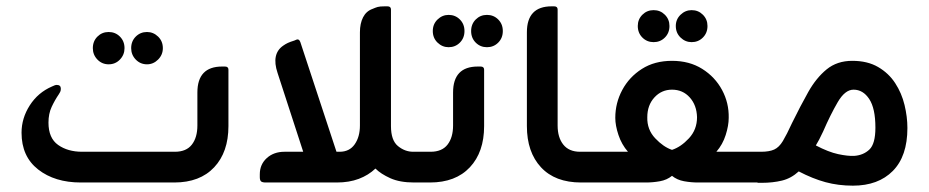

<svg xmlns="http://www.w3.org/2000/svg" viewBox="-20 -576 2932 606"><path d="M323 -373Q302 -373 287.5 -388Q273 -403 273 -424Q273 -446 287.5 -460.5Q302 -475 323 -475Q344 -475 358.5 -460.5Q373 -446 373 -424Q373 -403 358.5 -388Q344 -373 323 -373ZM444 -373Q423 -373 408.5 -388Q394 -403 394 -424Q394 -446 408.5 -460.5Q423 -475 444 -475Q464 -475 479 -460.5Q494 -446 494 -424Q494 -403 479 -388Q464 -373 444 -373ZM681 -366H690Q701 -366 701 -356V-178Q701 -96 656 -48Q611 0 530 0H235Q153 0 100.5 -41Q48 -82 48 -157Q48 -203 74 -243.5Q100 -284 144 -303Q154 -308 159 -308Q172 -308 172 -296Q172 -290 170 -286Q168 -282 166 -279Q153 -260 143 -238.5Q133 -217 133 -189Q133 -140 163.5 -118.5Q194 -97 239 -97H532Q568 -97 585.5 -119.5Q603 -142 603 -180V-284Q603 -366 681 -366Z M1284 -97H1319V0H1287Q1242 0 1212 -13.5Q1182 -27 1165 -44Q1143 -23 1112.5 -11.5Q1082 0 1043 0H819Q808 0 804 -3.5Q800 -7 800 -17V-26Q800 -57 822 -77Q844 -97 878 -97H937L856 -346Q836 -406 874 -432Q881 -437 888.5 -440.5Q896 -444 909 -448L916 -451Q924 -454 928 -443L1042 -97H1052Q1083 -97 1099.5 -120.5Q1116 -144 1116 -180V-474Q1116 -502 1126 -521.5Q1136 -541 1156 -548Q1165 -552 1172 -554Q1179 -556 1194 -556H1203Q1214 -556 1214 -546V-178Q1214 -133 1236 -115Q1258 -97 1284 -97Z M1396 -427Q1376 -427 1361 -441.5Q1346 -456 1346 -478Q1346 -500 1361 -514.5Q1376 -529 1396 -529Q1417 -529 1431.5 -514.5Q1446 -500 1446 -478Q1446 -456 1431.5 -441.5Q1417 -427 1396 -427ZM1517 -427Q1496 -427 1481.5 -441.5Q1467 -456 1467 -478Q1467 -500 1481.5 -514.5Q1496 -529 1517 -529Q1538 -529 1552.5 -514.5Q1567 -500 1567 -478Q1567 -456 1552.5 -441.5Q1538 -427 1517 -427ZM1337 0H1308V-97H1339Q1375 -97 1392.5 -119.5Q1410 -142 1410 -180V-284Q1410 -366 1488 -366H1497Q1508 -366 1508 -356V-178Q1508 -96 1463 -48Q1418 0 1337 0Z M1846 0H1814Q1732 0 1687.5 -48Q1643 -96 1643 -178V-474Q1643 -556 1721 -556H1729Q1740 -556 1740 -546V-180Q1740 -142 1758 -119.5Q1776 -97 1811 -97H1846Z M2043 -443Q2022 -443 2007.5 -457.5Q1993 -472 1993 -494Q1993 -515 2007.5 -529.5Q2022 -544 2043 -544Q2064 -544 2078.5 -529.5Q2093 -515 2093 -494Q2093 -472 2078.5 -457.5Q2064 -443 2043 -443ZM2163 -443Q2143 -443 2128 -457.5Q2113 -472 2113 -494Q2113 -515 2128 -529.5Q2143 -544 2163 -544Q2184 -544 2198.5 -529.5Q2213 -515 2213 -494Q2213 -472 2198.5 -457.5Q2184 -443 2163 -443ZM2241 -97H2382V0H2183Q2161 0 2139 -4Q2117 -8 2101 -21Q2085 -8 2063 -4Q2041 0 2019 0H1834V-97H1962Q1942 -120 1932 -150Q1922 -180 1922 -204Q1922 -251 1944 -292Q1966 -333 2006 -358.5Q2046 -384 2101 -384Q2156 -384 2196.5 -358.5Q2237 -333 2259 -292Q2281 -251 2280 -204Q2280 -180 2270.5 -150Q2261 -120 2241 -97ZM2101 -103Q2129 -112 2154.5 -139.5Q2180 -167 2180 -206Q2179 -244 2157 -268.5Q2135 -293 2101 -293Q2068 -293 2045.5 -268.5Q2023 -244 2023 -206Q2022 -167 2048 -139.5Q2074 -112 2101 -103Z M2670 -384Q2718 -384 2751.5 -364.5Q2785 -345 2805.5 -313.5Q2826 -282 2835 -244.5Q2844 -207 2844 -172Q2844 -83 2798 -36.5Q2752 10 2672 10Q2626 10 2585.5 -1Q2545 -12 2501 -35Q2477 -13 2448 -6Q2419 1 2385 1H2371V-97H2382Q2408 -97 2423.5 -104Q2439 -111 2451 -131Q2463 -151 2480 -188Q2506 -241 2531 -285.5Q2556 -330 2589 -357Q2622 -384 2670 -384ZM2676 -84Q2705 -86 2724 -104Q2743 -122 2743 -173Q2743 -234 2723.5 -263.5Q2704 -293 2674 -293Q2647 -293 2624 -253.5Q2601 -214 2578 -161Q2571 -146 2565.5 -135.5Q2560 -125 2555 -117Q2595 -96 2625.5 -89.5Q2656 -83 2676 -84Z"/></svg>

Font: Zain
Style: Bold
Weight: 700
Designer: Zain,Boutros
Foundry: Mobile Telecommunications Company (Zain), 2024
Version: Version 1.50; ttfautohint (v1.8.4)